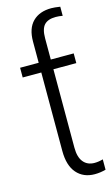

<svg xmlns="http://www.w3.org/2000/svg" viewBox="-117 -783 487 838"><g transform="rotate(-15 126.5 -364.5)"><path d="M250 -523.4V-479.5H146.5V-125Q146.5 -82 164.6 -60.1Q182.6 -38.1 214.8 -38.1Q233.4 -38.1 252.9 -43.9V2.9Q228 9.8 203.1 9.8Q151.9 9.8 121.8 -24.7Q91.8 -59.1 91.8 -125V-479.5H7.8V-523.4H91.8V-619.1Q91.8 -678.7 122.3 -709Q152.8 -739.3 206.1 -739.3Q220.7 -739.3 246.1 -735.4V-694.3Q230 -697.3 214.8 -697.3Q179.7 -697.3 163.1 -679.4Q146.5 -661.6 146.5 -619.1V-523.4Z"/></g></svg>

Font: Pretendard ExtraLight
Style: Regular
Weight: 200
Designer: Base glyphs from Inter by Rasmus Andersson; Hangeul glyphs from Noto Sans CJK(Source Han Sans) by Jang Soo-young and Kan
Foundry: Kil Hyung-jin
Version: Version 1.309